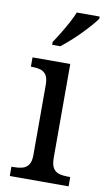

<svg xmlns="http://www.w3.org/2000/svg" viewBox="-87 -809 473 852"><g transform="rotate(10 149.0 -383.0)"><path d="M21 0V-42H33Q54 -42 70.5 -46.5Q87 -51 97.5 -65.5Q108 -80 108 -109V-426Q108 -456 98 -470.5Q88 -485 71.5 -489.5Q55 -494 35 -494H29V-536H199V-114Q199 -83 208.5 -67.5Q218 -52 235.5 -47Q253 -42 274 -42H286V0ZM105 -619Q120 -641 135.5 -666.5Q151 -692 165 -718Q179 -744 188 -766H291V-756Q282 -743 265 -723.5Q248 -704 226.5 -682Q205 -660 183 -640.5Q161 -621 142 -606H105Z"/></g></svg>

Font: Noto Serif Thai SemiCondensed
Style: Regular
Weight: 400
Width: 4
Designer: Monotype Design Team
Foundry: Monotype Imaging Inc.
Version: Version 2.002